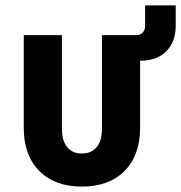

<svg xmlns="http://www.w3.org/2000/svg" viewBox="-20 -680 670 710"><path d="M67.9 -207.6V-550H208.9V-205.1Q208.9 -160.1 228.1 -136.2Q247.4 -112.3 282.6 -112.3Q318.5 -112.3 337.8 -136.2Q357.1 -160.1 357.1 -205.1V-550H481.5Q498.5 -550 507.5 -559.4Q516.5 -568.8 516.5 -585V-660H629.7V-584.2Q629.7 -525.9 595.1 -490.6Q560.4 -455.3 498.1 -455.3V-207.6Q498.1 -105.5 440.5 -47.8Q383 10 282.9 10Q182.8 10 125.3 -47.8Q67.9 -105.5 67.9 -207.6Z"/></svg>

Font: JetBrains Mono
Style: Regular
Weight: 400
Monospace: yes
Designer: Philipp Nurullin, Konstantin Bulenkov
Foundry: JetBrains
Version: Version 2.305